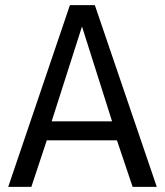

<svg xmlns="http://www.w3.org/2000/svg" viewBox="-20 -727 641 747"><path d="M12 0 252 -707H349L590 0H496L435 -181H162L102 0ZM181 -255H416L299 -624Z"/></svg>

Font: Georama
Style: Regular
Weight: 400
Designer: Jean-Baptiste Levee
Foundry: Production Type
Version: Version 1.000